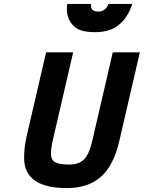

<svg xmlns="http://www.w3.org/2000/svg" viewBox="-20 -947 733 979"><path d="M444 -918C444 -921 444 -924 445 -927C445 -927 323 -927 323 -927C323 -927 323 -927 323 -927C322 -918 321 -909 321 -900C321 -900 321 -900 321 -900C321 -867 332 -839 353 -817C374 -794 410 -783 463 -783C515 -783 556 -795 586 -820C616 -844 639 -880 655 -927C655 -927 533 -927 533 -927C533 -927 533 -927 533 -927C523 -901 506 -888 481 -888C456 -888 444 -898 444 -918C444 -918 444 -918 444 -918ZM353 -680C353 -680 215 -680 215 -680C215 -680 116 -253 116 -253C116 -253 116 -253 116 -253C107 -214 103 -177 103 -142C103 -142 103 -142 103 -142C103 -39 176 12 321 12C321 12 321 12 321 12C393 12 451 -7 495 -46C538 -84 570 -146 589 -231C589 -231 693 -680 693 -680C693 -680 555 -680 555 -680C555 -680 451 -231 451 -231C451 -231 451 -231 451 -231C441 -186 427 -154 410 -136C393 -117 367 -108 333 -108C298 -108 274 -112 261 -120C247 -128 240 -142 240 -163C240 -183 243 -206 249 -231C249 -231 353 -680 353 -680Z"/></svg>

Font: My Font
Style: Bold Italic
Weight: 500
Version: Version 0.001